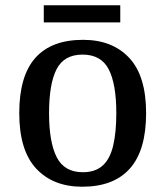

<svg xmlns="http://www.w3.org/2000/svg" viewBox="-20 -698 627 728"><path d="M292 10Q181 10 117 -59Q53 -128 53 -269Q53 -410 114 -478.5Q175 -547 295 -547Q406 -547 470 -478.5Q534 -410 534 -269Q534 -128 472.5 -59Q411 10 292 10ZM294 -45Q341 -45 369 -70Q397 -95 409 -145.5Q421 -196 421 -269Q421 -380 392 -435.5Q363 -491 293 -491Q223 -491 194.5 -435.5Q166 -380 166 -269Q166 -159 195 -102Q224 -45 294 -45ZM146 -613V-678H436V-613Z"/></svg>

Font: Noto Serif Thai Medium
Style: Regular
Weight: 500
Version: Version 2.001